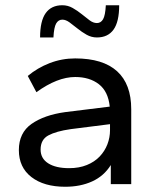

<svg xmlns="http://www.w3.org/2000/svg" viewBox="-20 -703 600 733"><path d="M229 10Q148 10 100 -27Q52 -64 52 -130Q52 -196 100.5 -230Q149 -264 229 -275L399 -296Q393 -354 357.5 -381.5Q322 -409 267 -409Q199 -409 119 -351L86 -413Q123 -444 169.5 -462Q216 -480 267 -480Q373 -480 427 -431Q481 -382 481 -286V0H403V-73Q377 -31 332 -10.5Q287 10 229 10ZM244 -61Q282 -61 311.5 -73Q341 -85 360.5 -105.5Q380 -126 390 -152Q400 -178 400 -206V-229L250 -210Q194 -202 164.5 -186Q135 -170 135 -132Q135 -98 164 -79.5Q193 -61 244 -61ZM350 -560Q329 -560 310.5 -570.5Q292 -581 276 -594Q260 -607 245.5 -617.5Q231 -628 218 -628Q203 -628 194.5 -613.5Q186 -599 184 -560H133Q133 -623 154.5 -653Q176 -683 218 -683Q239 -683 257.5 -672.5Q276 -662 292 -649Q308 -636 322 -625.5Q336 -615 350 -615Q365 -615 373.5 -629.5Q382 -644 384 -683H435Q435 -620 413.5 -590Q392 -560 350 -560Z"/></svg>

Font: Gantari
Style: Regular
Weight: 400
Designer: Anugrah Pasau
Foundry: Lafontype
Version: Version 1.000; ttfautohint (v1.8.4)